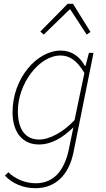

<svg xmlns="http://www.w3.org/2000/svg" viewBox="-20 -756 558 1010"><path d="M166 234C274 234 342 162 366 48L472 -478H448L430 -410H426C400 -458 357 -490 300 -490C174 -490 46 -344 46 -166C46 -56 102 4 184 4C252 4 310 -32 366 -86L342 30C320 136 266 208 168 208C112 208 58 184 24 150L6 168C44 208 100 234 166 234ZM186 -22C116 -22 74 -72 74 -172C74 -314 184 -464 298 -464C346 -464 385 -438 424 -372L372 -124C314 -62 242 -22 186 -22ZM210 -574 346 -706H350L436 -574L456 -588L364 -736H336L192 -590Z"/></svg>

Font: Source Sans Pro ExtraLight
Style: Italic
Weight: 200
Italic angle: -11°
Designer: Paul D. Hunt
Foundry: Adobe Systems Incorporated
Version: Version 3.006;hotconv 1.0.111;makeotfexe 2.5.65597